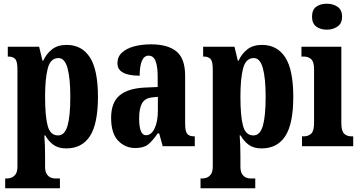

<svg xmlns="http://www.w3.org/2000/svg" viewBox="-20 -788 1940 1035"><path d="M8 227V174H20Q29 174 41.5 169.5Q54 165 64 151.5Q74 138 74 109V-413Q74 -459 61 -471Q48 -483 26 -483H22V-536H191L209 -461H213Q230 -498 260.5 -522Q291 -546 339 -546Q421 -546 464.5 -479Q508 -412 508 -266Q508 -121 465 -54.5Q422 12 337 12Q295 12 268.5 -7Q242 -26 224 -58H219Q221 -35 222 -7Q223 21 223 53V109Q223 137 232.5 151Q242 165 254.5 169.5Q267 174 276 174H303V227ZM293 -58Q329 -58 344 -110Q359 -162 359 -266Q359 -366 344 -420.5Q329 -475 295 -475Q252 -475 237.5 -419.5Q223 -364 223 -267Q223 -162 237 -110Q251 -58 293 -58Z M709 10Q655 10 617 -29.5Q579 -69 579 -153Q579 -235 624.5 -273.5Q670 -312 762 -316L830 -319V-374Q830 -430 818.5 -459Q807 -488 781 -488Q757 -488 745 -460Q733 -432 733 -380Q613 -380 613 -447Q613 -482 637.5 -504.5Q662 -527 703 -538Q744 -549 794 -549Q885 -549 931.5 -510.5Q978 -472 978 -379V-123Q978 -82 988.5 -67.5Q999 -53 1027 -53H1030V0H857L838 -69H830Q802 -28 778 -9Q754 10 709 10ZM767 -59Q796 -59 813.5 -96Q831 -133 831 -191V-266L801 -263Q761 -259 745.5 -231Q730 -203 730 -149Q730 -106 739 -82.5Q748 -59 767 -59Z M1061 227V174H1073Q1082 174 1094.5 169.5Q1107 165 1117 151.5Q1127 138 1127 109V-413Q1127 -459 1114 -471Q1101 -483 1079 -483H1075V-536H1244L1262 -461H1266Q1283 -498 1313.5 -522Q1344 -546 1392 -546Q1474 -546 1517.5 -479Q1561 -412 1561 -266Q1561 -121 1518 -54.5Q1475 12 1390 12Q1348 12 1321.5 -7Q1295 -26 1277 -58H1272Q1274 -35 1275 -7Q1276 21 1276 53V109Q1276 137 1285.5 151Q1295 165 1307.5 169.5Q1320 174 1329 174H1356V227ZM1346 -58Q1382 -58 1397 -110Q1412 -162 1412 -266Q1412 -366 1397 -420.5Q1382 -475 1348 -475Q1305 -475 1290.5 -419.5Q1276 -364 1276 -267Q1276 -162 1290 -110Q1304 -58 1346 -58Z M1742 -628Q1707 -628 1684.5 -645Q1662 -662 1662 -698Q1662 -735 1684.5 -751.5Q1707 -768 1742 -768Q1775 -768 1799.5 -751.5Q1824 -735 1824 -698Q1824 -662 1799.5 -645Q1775 -628 1742 -628ZM1608 0V-53H1617Q1642 -53 1657.5 -67.5Q1673 -82 1673 -125V-415Q1673 -455 1657.5 -469Q1642 -483 1619 -483H1605V-536H1820V-125Q1820 -82 1835 -67.5Q1850 -53 1875 -53H1884V0Z"/></svg>

Font: Noto Serif Tamil ExtraCondensed ExtraBold
Style: Italic
Weight: 800
Width: 2
Italic angle: -12°
Designer: Indian Type Foundry, Tom Grace, and the Monotype Design Team
Foundry: Monotype Imaging Inc.
Version: Version 2.003; ttfautohint (v1.8.4.7-5d5b)